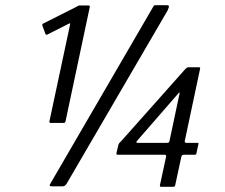

<svg xmlns="http://www.w3.org/2000/svg" viewBox="-20 -720 869 742"><path d="M175 -245Q170 -245 171 -251L251 -626Q252 -631 247 -629L164 -587Q158 -584 156 -588L144 -620Q142 -627 147 -629L272 -692Q277 -695 281 -697Q285 -699 289 -699H321Q328 -699 327 -693L233 -250Q232 -247 230 -246Q228 -245 225 -245ZM603 2Q597 2 598 -4L622 -115Q623 -122 616 -122H435Q429 -122 430 -128L437 -158Q438 -163 441 -167Q444 -171 447 -173L696 -453Q700 -457 702.5 -458.5Q705 -460 708 -460H748Q752 -460 753 -458.5Q754 -457 753 -453L694 -175Q693 -168 700 -168H743Q748 -168 747 -164L739 -127Q738 -122 733 -122H690Q683 -122 681 -115L657 -4Q656 2 649 2ZM512 -168H626Q634 -168 635 -175L674 -359Q675 -362 673.5 -362.5Q672 -363 670 -360L510 -176Q503 -168 512 -168ZM180 0Q172 0 172 -3.5Q172 -7 175 -11L571 -692Q574 -698 576 -699Q578 -700 584 -700H624Q631 -700 632.5 -697Q634 -694 628 -680L238 -11Q235 -6 231.5 -3Q228 0 222 0Z"/></svg>

Font: Glory Thin Medium
Style: Italic
Weight: 500
Italic angle: -12°
Version: Version 1.011